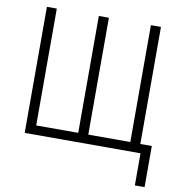

<svg xmlns="http://www.w3.org/2000/svg" viewBox="-95 -802 1011 1071"><g transform="rotate(10 411.0 -266.0)"><path d="M795 182H740V0H84V-714H140V-52H378V-714H435V-52H673V-714H730V-51H795Z"/></g></svg>

Font: Noto Sans Display Light Narrow
Style: Regular
Weight: 300
Width: 4
Designer: Monotype Design team
Foundry: Monotype Imaging Inc.
Version: Version 1.000